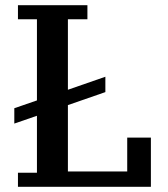

<svg xmlns="http://www.w3.org/2000/svg" viewBox="-20 -718 646 738"><path d="M49 -54H122V-273L35 -243V-302L122 -332V-644H49V-698H316V-644H241V-373L385 -423V-364L241 -314V-59H469V-189H560V0H49Z"/></svg>

Font: IBM Plex Serif Medm
Style: Regular
Weight: 500
Designer: Mike Abbink, Paul van der Laan, Pieter van Rosmalen
Foundry: Bold Monday
Version: Version 3.001